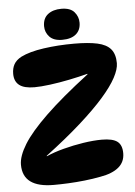

<svg xmlns="http://www.w3.org/2000/svg" viewBox="-61 -975 722 1028"><g transform="rotate(-5 299.5 -461.0)"><path d="M20 -116Q20 -162 58.5 -224.5Q97 -287 184.5 -371.5Q272 -456 417 -567V-570Q371 -558 317 -547Q263 -536 212.5 -529.5Q162 -523 129 -523Q73 -523 47 -543.5Q21 -564 21 -604Q21 -634 33 -655.5Q45 -677 73 -692Q119 -715 196 -726Q273 -737 360 -737Q436 -737 484.5 -726.5Q533 -716 556 -689Q579 -662 579 -613Q579 -581 555 -536Q531 -491 480.5 -433.5Q430 -376 351 -305.5Q272 -235 162 -152V-149Q202 -167 255 -181Q308 -195 363 -203.5Q418 -212 463 -212Q521 -212 546 -193Q571 -174 571 -130Q571 -83 537 -54.5Q503 -26 439 -15Q398 -7 352.5 -2Q307 3 264 5Q221 7 186 7Q103 7 61.5 -23.5Q20 -54 20 -116ZM308 -929Q356 -929 377.5 -904Q399 -879 399 -847Q399 -807 373 -785Q347 -763 299 -763Q253 -763 230.5 -787Q208 -811 208 -844Q208 -886 235.5 -907.5Q263 -929 308 -929Z"/></g></svg>

Font: DynaPuff Medium
Style: Regular
Weight: 500
Version: Version 2.000